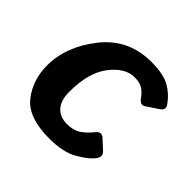

<svg xmlns="http://www.w3.org/2000/svg" viewBox="-139 -660 808 808"><g transform="rotate(45 265.0 -256.0)"><path d="M28.3 -201.2Q28.3 -314.5 110.4 -418.5Q192.4 -522.5 328.6 -522.5Q401.4 -522.5 439.5 -500.5Q477.5 -478.5 502.4 -442.4Q516.6 -421.9 494.1 -406.7L440.9 -371.1Q421.9 -358.4 403.3 -385.7Q393.1 -400.9 375.5 -413.8Q357.9 -426.8 323.7 -426.8Q268.6 -426.8 220.7 -365.2Q172.9 -303.7 172.9 -189Q172.9 -137.7 196.8 -111.8Q220.7 -85.9 261.7 -85.9Q299.8 -85.9 324 -102.1Q348.1 -118.2 371.1 -147Q389.2 -169.4 410.6 -149.4L450.2 -112.8Q469.2 -95.2 449.2 -69.8Q430.2 -45.4 382.1 -17.8Q334 9.8 252.9 9.8Q126 9.8 77.1 -53Q28.3 -115.7 28.3 -201.2Z"/></g></svg>

Font: Istok
Style: Bold Italic
Weight: 700
Italic angle: -13°
Designer: Andrey V. Panov
Foundry: Andrey V. Panov
Version: Version 1.0.3